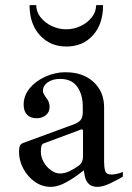

<svg xmlns="http://www.w3.org/2000/svg" viewBox="-20 -720 512 747"><path d="M177 7Q144 7 116 -12.5Q88 -32 71 -63.5Q54 -95 54 -129Q54 -146 57.5 -153Q61 -160 68 -163L264 -235Q286 -243 294 -253.5Q302 -264 302 -283V-306Q302 -352 280.5 -382.5Q259 -413 214 -413Q185 -413 166 -400Q147 -387 147 -366Q147 -360 150.5 -354Q154 -348 158 -342Q165 -334 169 -324.5Q173 -315 173 -304Q173 -284 158.5 -272Q144 -260 122 -260Q99 -260 85.5 -273.5Q72 -287 72 -313Q72 -348 95.5 -376.5Q119 -405 157 -422Q195 -439 234 -439Q281 -439 314.5 -421.5Q348 -404 366.5 -373.5Q385 -343 385 -302V-90Q385 -70 389 -55.5Q393 -41 413 -41Q433 -41 458 -51V-33Q439 -21 409.5 -7Q380 7 359 7Q338 7 326.5 -3.5Q315 -14 310.5 -32Q306 -50 305 -73V-85L321 -69Q300 -52 275.5 -34.5Q251 -17 226 -5Q201 7 177 7ZM213 -45Q231 -45 249.5 -53.5Q268 -62 287 -76Q303 -88 303 -111V-211Q303 -214 300.5 -216Q298 -218 295 -216L150 -162Q144 -160 141.5 -153Q139 -146 139 -130Q139 -109 150 -89.5Q161 -70 178.5 -57.5Q196 -45 213 -45ZM238 -539Q175 -539 135 -583Q95 -627 95 -700H121Q121 -674 138 -652.5Q155 -631 182 -618.5Q209 -606 237 -606Q267 -606 293.5 -618.5Q320 -631 337 -652.5Q354 -674 354 -700H381Q381 -626 341.5 -582.5Q302 -539 238 -539Z"/></svg>

Font: Ibarra Real Nova Medium
Style: Regular
Weight: 500
Designer: Jose Maria Ribagorda & Octavio Pardo
Foundry: Jose Maria Ribagorda
Version: Version 2.000